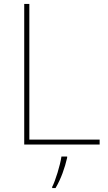

<svg xmlns="http://www.w3.org/2000/svg" viewBox="-20 -734 546 975"><path d="M103 0H486V-25H129V-714H103ZM321 67V61H292C286 104 261 185 245 215V221H262C290 174 309 119 321 67Z"/></svg>

Font: Noto Sans Thai Looped Thin
Style: Regular
Weight: 100
Designer: Sasikarn Vongin, Ben Mitchell
Foundry: The Fontpad Ltd
Version: Version 1.001